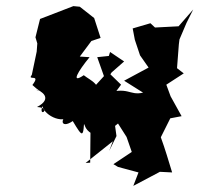

<svg xmlns="http://www.w3.org/2000/svg" viewBox="-20 -581 652 628"><path d="M337 -87 361 -136 350 -215 327 -238 376 -304 341 -338 345 -344 386 -380 340 -411 336 -398 298 -394 320 -332 258 -264 263 -248 240 -189 276 -154 275 -49 260 -48 349 -119ZM338 -272C357 -308 330 -249 306 -250C311 -309 279 -315 254 -335C210 -305 235 -348 273 -394L241 -396L279 -447L309 -457L288 -522L241 -559L220 -561L111 -519L96 -459L102 -439L100 -412L84 -336C67 -315 116 -342 86 -303C118 -272 140 -273 96 -288C115 -285 155 -259 101 -231C152 -228 104 -193 119 -234C125 -202 194 -168 217 -211C174 -201 174 -155 218 -185C251 -130 253 -128 256 -200C244 -135 318 -134 342 -122C366 -188 328 -145 366 -177L394 -133L411 -84L351 -44L366 -35L433 -17L416 27L503 -19L543 -17C531 -56 520 -94 506 -132L537 -194L574 -201L538 -266L524 -304L581 -341L559 -358L565 -436L567 -452L590 -506L612 -550L564 -495L487 -491L472 -505L414 -488L421 -451L438 -400L466 -360L386 -317L448 -278C401 -267 402 -301 316 -273Z"/></svg>

Font: Asimov Aggro
Style: It
Weight: 500
Designer: Google
Version: Version 2.000980; 2014